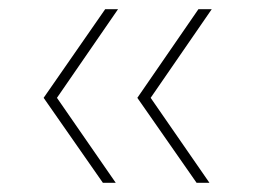

<svg xmlns="http://www.w3.org/2000/svg" viewBox="-20 -451 556 418"><path d="M408 -53 279 -238 412 -431H441L308 -238L436 -53ZM204 -53 75 -238 209 -431H237L104 -238L232 -53Z"/></svg>

Font: Smooch Sans Thin ExtraLight
Style: Regular
Weight: 250
Version: Version 1.010